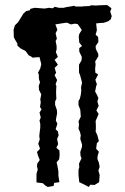

<svg xmlns="http://www.w3.org/2000/svg" viewBox="-20 -729 498 763"><path d="M125 -4V-23V-38L130 -56L127 -67L128 -79L138 -93L131 -111L127 -125L139 -138L132 -158L138 -175L136 -188L138 -206L140 -221V-237L137 -250L142 -262L137 -282L145 -294L139 -304L142 -323L140 -334L144 -354L135 -372L134 -388L139 -402L135 -414L134 -434L131 -440L140 -457L144 -474L137 -502L109 -500L103 -505L94 -509L82 -526L61 -537L49 -548V-556L40 -571L35 -581L34 -611L39 -628L52 -641L62 -657L73 -675L84 -685L98 -688L101 -694L118 -698L157 -695L175 -698L189 -696L198 -702L214 -698H234L240 -700L264 -704L274 -706L281 -703H308L310 -704L337 -705L341 -708L362 -707L375 -708L406 -709L423 -696L418 -683L424 -665L420 -652L409 -644L391 -638H382L362 -636L365 -609L360 -591L370 -582L371 -562L360 -546L361 -534L370 -516L371 -506L358 -484L360 -474L358 -455L359 -440L370 -433L359 -412L365 -394L362 -386L358 -365L365 -353L371 -339L367 -326L372 -308L363 -290L372 -276L368 -267L360 -248L361 -230V-218L360 -207L367 -191L373 -168L365 -160L362 -138L373 -126L368 -110L367 -98L373 -82L376 -66L371 -51L376 -34L374 -5L356 6L339 5L333 14L312 3L295 -5L292 -33V-55L295 -64L294 -79L304 -100L300 -110L299 -125L306 -146V-155L299 -177L301 -191L298 -204L292 -218L294 -235L292 -247L301 -265L300 -281L299 -293L292 -311V-328L297 -336L301 -352L303 -369L302 -382L306 -400L303 -413L298 -431L294 -441V-472L304 -489L305 -503L295 -524V-538L306 -546L295 -560L293 -583L295 -594L305 -610L289 -633L278 -635L262 -632L246 -639L231 -637L200 -632L208 -611L201 -597L206 -575L201 -566L205 -546V-533L202 -522L210 -503L197 -491L210 -472L197 -459L203 -440L197 -430L207 -411L201 -394L204 -388L203 -368V-356L204 -336L199 -326V-312L206 -292L207 -279L203 -258L202 -250L208 -237L201 -215L210 -207L213 -191L207 -177L211 -156L204 -142L216 -131L217 -113L215 -96L205 -84L208 -71L212 -48V-32L216 -5L195 -2L193 10L170 14L161 9L150 -1Z"/></svg>

Font: Winky Rough
Style: Regular
Weight: 400
Designer: Simon Atzbach
Foundry: typofactur
Version: Version 1.206